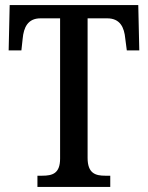

<svg xmlns="http://www.w3.org/2000/svg" viewBox="-20 -734 581 754"><path d="M127 0H413V-44H393C355 -44 324 -53 324 -114V-662H401C452 -662 468 -626 472 -582L478 -536H527L523 -714H18L14 -536H64L69 -582C73 -626 89 -662 139 -662H216V-111C216 -52 185 -44 146 -44H127Z"/></svg>

Font: Noto Serif Myanmar Condensed Medium
Style: Regular
Weight: 500
Width: 3
Designer: Ben Mitchell and the Monotype Design Team
Foundry: Monotype Imaging Inc.
Version: Version 2.106